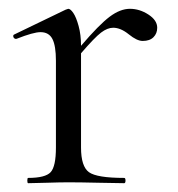

<svg xmlns="http://www.w3.org/2000/svg" viewBox="-20 -416 404 436"><path d="M337 -353Q337 -340 328.5 -331.5Q320 -323 304 -323Q291 -323 272.5 -338Q254 -353 237 -353Q224 -353 209.5 -342Q195 -331 164 -295V-81Q164 -38 182 -25Q200 -12 262 -12Q265 -12 265 -6Q265 0 262 0Q247 0 204 -1Q161 -2 135 -2Q117 -2 86 -1Q55 0 44 0Q42 0 42 -6Q42 -12 44 -12Q83 -12 95 -25Q107 -38 107 -81V-278Q107 -312 99 -327.5Q91 -343 72 -343Q56 -343 18 -328Q15 -327 12.5 -329Q10 -331 10 -334Q10 -337 13 -338L129 -394Q135 -396 135 -396Q140 -396 146.5 -386.5Q153 -377 158.5 -357Q164 -337 164 -312Q205 -360 229 -378Q253 -396 275 -396Q297 -396 317 -383Q337 -370 337 -353Z"/></svg>

Font: Cormorant Infant
Style: Regular
Weight: 400
Designer: Christian Thalmann (Catharsis Fonts)
Version: Version 1.000;PS 002.000;hotconv 1.0.88;makeotf.lib2.5.64775